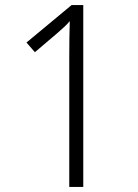

<svg xmlns="http://www.w3.org/2000/svg" viewBox="-20 -734 540 754"><path d="M252 0V-508Q252 -547 252.5 -585.5Q253 -624 254 -651Q243 -638 232.5 -628.5Q222 -619 204 -603L117 -529L84 -567L261 -714H307V0Z"/></svg>

Font: Noto Sans Gurmukhi UI SemiCondensed Light
Style: Regular
Weight: 300
Width: 4
Designer: Jelle Bosma - Monotype Design Team
Foundry: Monotype Imaging Inc.
Version: Version 2.004; ttfautohint (v1.8.4.7-5d5b)